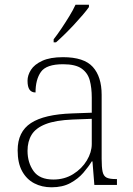

<svg xmlns="http://www.w3.org/2000/svg" viewBox="-20 -786 567 816"><path d="M199 10Q158 10 125.5 -7Q93 -24 74 -58.5Q55 -93 55 -147Q55 -226 111.5 -263Q168 -300 287 -304L370 -307V-371Q370 -413 361.5 -444.5Q353 -476 327 -494.5Q301 -513 248 -513Q177 -513 154 -480.5Q131 -448 131 -393Q114 -393 105.5 -405Q97 -417 97 -443Q97 -466 111.5 -489Q126 -512 159.5 -527.5Q193 -543 248 -543Q337 -543 374.5 -501.5Q412 -460 412 -383V-111Q412 -75 416 -56.5Q420 -38 432.5 -31.5Q445 -25 471 -25H477V0H381L373 -100H370Q356 -77 334 -51.5Q312 -26 279 -8Q246 10 199 10ZM207 -23Q254 -23 291 -46Q328 -69 349 -104Q370 -139 370 -174V-281L289 -278Q216 -275 174 -258.5Q132 -242 114.5 -213.5Q97 -185 97 -145Q97 -95 122.5 -59Q148 -23 207 -23ZM208 -619Q223 -638 240.5 -664Q258 -690 274.5 -717Q291 -744 301 -766H358V-756Q349 -743 332 -723Q315 -703 294.5 -681Q274 -659 254 -639.5Q234 -620 218 -606H208Z"/></svg>

Font: Noto Serif Hentaigana ExtraLight
Style: Regular
Weight: 200
Designer: Kazuhiro Yamada
Foundry: nipponia
Version: Version 1.000